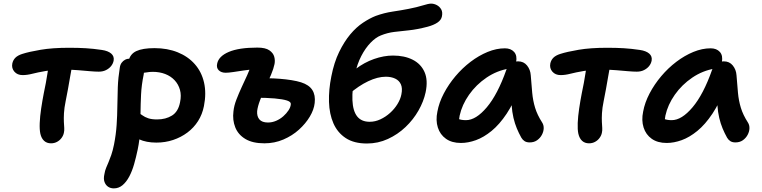

<svg xmlns="http://www.w3.org/2000/svg" viewBox="-20 -780 4213 1061"><path d="M105 -365Q76 -365 59.5 -384Q43 -403 48 -429Q52 -448 65 -461Q78 -474 103 -482Q140 -494 205 -505Q270 -516 362 -516Q413 -516 454.5 -513.5Q496 -511 543 -504Q577 -499 594.5 -484Q612 -469 608 -445Q605 -429 594.5 -415.5Q584 -402 566.5 -393Q549 -384 526 -384Q507 -384 477.5 -386.5Q448 -389 413 -392Q378 -395 343 -395Q275 -395 231.5 -387.5Q188 -380 159 -372.5Q130 -365 105 -365ZM262 12Q239 12 224 -1.5Q209 -15 203 -41Q198 -64 199.5 -100.5Q201 -137 207.5 -180.5Q214 -224 222 -265Q235 -326 241.5 -370Q248 -414 253 -442L385 -449Q383 -439 378 -414Q373 -389 367.5 -355.5Q362 -322 355.5 -287Q349 -252 343 -222Q335 -183 333.5 -154.5Q332 -126 333 -106.5Q334 -87 335 -73Q336 -59 333 -46Q330 -31 320 -17.5Q310 -4 295 4Q280 12 262 12Z M844 8Q788 8 748 -10.5Q708 -29 688.5 -59Q669 -89 676 -123Q679 -139 692 -151.5Q705 -164 720 -164Q734 -164 745 -157.5Q756 -151 768 -142Q780 -133 799 -126.5Q818 -120 848 -120Q896 -120 930.5 -141.5Q965 -163 975 -215Q983 -253 974.5 -283.5Q966 -314 945 -336.5Q924 -359 893 -371Q862 -383 824 -383Q806 -383 787 -379.5Q768 -376 745 -376Q728 -376 714 -385Q700 -394 693 -409Q686 -424 690 -441Q698 -481 733 -497.5Q768 -514 834 -514Q905 -514 962 -491Q1019 -468 1056.5 -425.5Q1094 -383 1107.5 -324Q1121 -265 1107 -194Q1098 -148 1074.5 -111Q1051 -74 1015.5 -47.5Q980 -21 936.5 -6.5Q893 8 844 8ZM609 261Q591 261 577.5 252Q564 243 557.5 225.5Q551 208 557 182Q560 163 566.5 147.5Q573 132 580 115.5Q587 99 595 76Q603 53 610 19Q621 -37 624.5 -89.5Q628 -142 628.5 -194Q629 -246 631 -298.5Q633 -351 642 -406Q644 -422 652 -433Q660 -444 671.5 -450Q683 -456 698 -456Q722 -456 741 -444Q760 -432 769.5 -412.5Q779 -393 774 -368Q762 -310 759.5 -257.5Q757 -205 756.5 -156Q756 -107 754 -57Q752 -7 741 46Q732 89 721 127.5Q710 166 694 196Q678 226 657 243.5Q636 261 609 261Z M1441 12Q1376 12 1336 -12Q1296 -36 1280 -76.5Q1264 -117 1270 -164Q1273 -195 1286.5 -230Q1300 -265 1316 -299.5Q1332 -334 1346 -364.5Q1360 -395 1365 -415L1382 -396Q1356 -395 1326 -390.5Q1296 -386 1269.5 -382Q1243 -378 1227 -378Q1203 -378 1189 -391.5Q1175 -405 1180 -428Q1188 -469 1244 -493Q1300 -517 1402 -517Q1447 -517 1468.5 -502Q1490 -487 1495.5 -466.5Q1501 -446 1497 -426Q1492 -401 1478 -367.5Q1464 -334 1447 -297Q1430 -260 1417 -226Q1404 -192 1401 -166Q1399 -137 1413.5 -120Q1428 -103 1461 -103Q1484 -103 1506 -112.5Q1528 -122 1545.5 -137.5Q1563 -153 1574.5 -170.5Q1586 -188 1587 -204Q1589 -217 1566 -224.5Q1543 -232 1498 -236Q1453 -240 1388 -240Q1363 -240 1347.5 -254.5Q1332 -269 1336 -294Q1342 -320 1363.5 -334Q1385 -348 1414 -348Q1435 -348 1465 -347.5Q1495 -347 1527.5 -344.5Q1560 -342 1591 -337Q1622 -332 1644 -325Q1688 -311 1706 -282.5Q1724 -254 1719 -211Q1715 -174 1692 -135.5Q1669 -97 1632 -63.5Q1595 -30 1546 -9Q1497 12 1441 12Z M2008 13Q1936 13 1890.5 -17Q1845 -47 1822.5 -98.5Q1800 -150 1798 -217Q1796 -284 1811 -358Q1826 -435 1854 -492.5Q1882 -550 1915.5 -590Q1949 -630 1986 -654.5Q2023 -679 2056 -692Q2103 -709 2150 -716Q2197 -723 2238 -731Q2284 -740 2316 -750Q2348 -760 2362 -760Q2378 -760 2393.5 -752Q2409 -744 2418 -728.5Q2427 -713 2422 -689Q2418 -669 2397 -655Q2376 -641 2342 -632Q2284 -617 2239.5 -612.5Q2195 -608 2158 -603.5Q2121 -599 2084 -584Q2056 -573 2027.5 -543.5Q1999 -514 1976.5 -470.5Q1954 -427 1942 -372Q1925 -286 1927.5 -226.5Q1930 -167 1953.5 -137Q1977 -107 2023 -107Q2053 -107 2082 -120.5Q2111 -134 2135.5 -156Q2160 -178 2176.5 -205Q2193 -232 2198 -258Q2205 -292 2195.5 -313.5Q2186 -335 2164 -345.5Q2142 -356 2112 -356Q2067 -356 2014.5 -331Q1962 -306 1910 -261L1864 -311Q1897 -362 1945 -398.5Q1993 -435 2047 -454Q2101 -473 2152 -473Q2215 -473 2260.5 -450Q2306 -427 2326 -382Q2346 -337 2332 -270Q2321 -219 2292.5 -169Q2264 -119 2221 -78Q2178 -37 2123.5 -12Q2069 13 2008 13Z M2527 10Q2477 10 2444.5 -13Q2412 -36 2399.5 -75.5Q2387 -115 2397 -163Q2406 -213 2432.5 -263.5Q2459 -314 2497 -359Q2535 -404 2580.5 -438.5Q2626 -473 2674.5 -493Q2723 -513 2770 -513Q2803 -513 2821 -493Q2839 -473 2832 -436Q2829 -421 2818.5 -412.5Q2808 -404 2793 -401Q2726 -390 2668.5 -351Q2611 -312 2572 -256.5Q2533 -201 2520 -141Q2516 -120 2516 -102.5Q2516 -85 2522 -58L2477 -149Q2497 -130 2513 -123Q2529 -116 2555 -116Q2610 -116 2670 -187Q2730 -258 2778 -394Q2786 -416 2804 -428.5Q2822 -441 2843 -441Q2874 -441 2892.5 -418Q2911 -395 2913 -364Q2917 -311 2921 -267.5Q2925 -224 2937 -184.5Q2949 -145 2976 -103Q2985 -89 2984.5 -71Q2984 -53 2974.5 -35Q2965 -17 2948 -5Q2931 7 2907 7Q2890 7 2879 0Q2868 -7 2861 -19Q2847 -44 2836 -70.5Q2825 -97 2817.5 -128.5Q2810 -160 2807 -201.5Q2804 -243 2805 -298L2853 -301Q2820 -212 2780 -152Q2740 -92 2696.5 -56.5Q2653 -21 2610 -5.5Q2567 10 2527 10Z M3078 -365Q3049 -365 3032.5 -384Q3016 -403 3021 -429Q3025 -448 3038 -461Q3051 -474 3076 -482Q3113 -494 3178 -505Q3243 -516 3335 -516Q3386 -516 3427.5 -513.5Q3469 -511 3516 -504Q3550 -499 3567.5 -484Q3585 -469 3581 -445Q3578 -429 3567.5 -415.5Q3557 -402 3539.5 -393Q3522 -384 3499 -384Q3480 -384 3450.5 -386.5Q3421 -389 3386 -392Q3351 -395 3316 -395Q3248 -395 3204.5 -387.5Q3161 -380 3132 -372.5Q3103 -365 3078 -365ZM3235 12Q3212 12 3197 -1.5Q3182 -15 3176 -41Q3171 -64 3172.5 -100.5Q3174 -137 3180.5 -180.5Q3187 -224 3195 -265Q3208 -326 3214.5 -370Q3221 -414 3226 -442L3358 -449Q3356 -439 3351 -414Q3346 -389 3340.5 -355.5Q3335 -322 3328.5 -287Q3322 -252 3316 -222Q3308 -183 3306.5 -154.5Q3305 -126 3306 -106.5Q3307 -87 3308 -73Q3309 -59 3306 -46Q3303 -31 3293 -17.5Q3283 -4 3268 4Q3253 12 3235 12Z M3664 10Q3614 10 3581.5 -13Q3549 -36 3536.5 -75.5Q3524 -115 3534 -163Q3543 -213 3569.5 -263.5Q3596 -314 3634 -359Q3672 -404 3717.5 -438.5Q3763 -473 3811.5 -493Q3860 -513 3907 -513Q3940 -513 3958 -493Q3976 -473 3969 -436Q3966 -421 3955.5 -412.5Q3945 -404 3930 -401Q3863 -390 3805.5 -351Q3748 -312 3709 -256.5Q3670 -201 3657 -141Q3653 -120 3653 -102.5Q3653 -85 3659 -58L3614 -149Q3634 -130 3650 -123Q3666 -116 3692 -116Q3747 -116 3807 -187Q3867 -258 3915 -394Q3923 -416 3941 -428.5Q3959 -441 3980 -441Q4011 -441 4029.5 -418Q4048 -395 4050 -364Q4054 -311 4058 -267.5Q4062 -224 4074 -184.5Q4086 -145 4113 -103Q4122 -89 4121.5 -71Q4121 -53 4111.5 -35Q4102 -17 4085 -5Q4068 7 4044 7Q4027 7 4016 0Q4005 -7 3998 -19Q3984 -44 3973 -70.5Q3962 -97 3954.5 -128.5Q3947 -160 3944 -201.5Q3941 -243 3942 -298L3990 -301Q3957 -212 3917 -152Q3877 -92 3833.5 -56.5Q3790 -21 3747 -5.5Q3704 10 3664 10Z"/></svg>

Font: Shantell Sans SemiBold
Style: Italic
Weight: 600
Italic angle: -11°
Designer: Stephen Nixon, Anya Danilova, Shantell Martin
Foundry: Arrow Type
Version: Version 1.011;[c5ecc13dd]